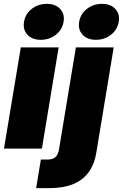

<svg xmlns="http://www.w3.org/2000/svg" viewBox="-20 -767 634 991"><path d="M0.5 0 87.4 -522.5H282.7L196.3 0ZM190.4 -561.5Q146 -561.5 121.6 -587.9Q97.2 -614.3 104 -654.3Q110.4 -694.8 143.6 -720.9Q176.8 -747.1 221.7 -747.1Q266.1 -747.1 290.5 -720.9Q314.9 -694.8 308.1 -654.8Q301.8 -614.3 268.6 -587.9Q235.4 -561.5 190.4 -561.5ZM371.6 -522.5H566.9L477.5 18.6Q467.3 82.5 436 123.8Q404.8 165 354.2 184.6Q303.7 204.1 233.9 204.1H166.5L190.9 56.6H224.1Q252 56.6 265.9 44.2Q279.8 31.7 284.7 3.4ZM475.1 -561.5Q430.7 -561.5 406.2 -587.9Q381.8 -614.3 388.7 -654.3Q395 -694.8 428.2 -720.9Q461.4 -747.1 506.3 -747.1Q550.8 -747.1 575.2 -720.9Q599.6 -694.8 592.8 -654.8Q586.4 -614.3 553.2 -587.9Q520 -561.5 475.1 -561.5Z"/></svg>

Font: Inter 28pt Black
Style: Italic
Weight: 900
Italic angle: -9.3988°
Designer: Rasmus Andersson
Foundry: rsms
Version: Version 4.001;git-66647c0bb